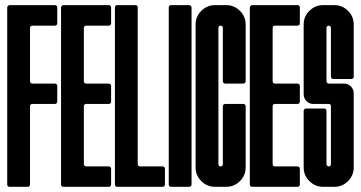

<svg xmlns="http://www.w3.org/2000/svg" viewBox="-20 -720 1392 740"><path d="M16.6 -700.2H191.9Q195.3 -700.2 198 -697.8Q200.7 -695.3 200.7 -691.4V-629.9Q200.7 -626 198 -623.5Q195.3 -621.1 191.9 -621.1H104.5Q100.6 -621.1 98.1 -618.7Q95.7 -616.2 95.7 -612.3V-406.7Q95.7 -403.3 98.1 -400.6Q100.6 -397.9 104.5 -397.9H191.9Q195.3 -397.9 198 -395.3Q200.7 -392.6 200.7 -389.2V-328.1Q200.7 -324.2 198 -321.8Q195.3 -319.3 191.9 -319.3H104.5Q100.6 -319.3 98.1 -316.9Q95.7 -314.5 95.7 -310.5V-8.8Q95.7 -4.9 93.3 -2.4Q90.8 0 86.9 0H16.6Q12.7 0 10.3 -2.4Q7.8 -4.9 7.8 -8.8V-691.4Q7.8 -694.3 10.7 -697.3Q13.7 -700.2 16.6 -700.2Z M224.1 -700.2H399.4Q402.8 -700.2 405.5 -697.8Q408.2 -695.3 408.2 -691.4V-629.9Q408.2 -626 405.5 -623.5Q402.8 -621.1 399.4 -621.1H312Q308.1 -621.1 305.7 -618.7Q303.2 -616.2 303.2 -612.3V-406.7Q303.2 -403.3 305.7 -400.6Q308.1 -397.9 312 -397.9H399.4Q402.8 -397.9 405.5 -395.3Q408.2 -392.6 408.2 -389.2V-328.1Q408.2 -324.2 405.5 -321.8Q402.8 -319.3 399.4 -319.3H312Q308.1 -319.3 305.7 -316.9Q303.2 -314.5 303.2 -310.5V-87.4Q303.2 -84 305.7 -81.3Q308.1 -78.6 312 -78.6H399.4Q402.8 -78.6 405.3 -76.2Q408.2 -73.2 408.2 -69.8V-8.8Q408.2 -4.9 405.5 -2.4Q402.8 0 399.4 0H224.1Q220.2 0 217.8 -2.4Q215.3 -4.9 215.3 -8.8V-691.4Q215.3 -694.3 218.3 -697.3Q221.2 -700.2 224.1 -700.2Z M422.9 -691.4Q422.9 -695.3 425.3 -697.8Q427.7 -700.2 431.6 -700.2H502Q505.9 -700.2 508.3 -697.8Q510.7 -695.3 510.7 -691.4V-87.4Q510.7 -84 513.2 -81.5Q516.1 -78.6 519.5 -78.6H606.9Q610.4 -78.6 613 -75.9Q615.7 -73.2 615.7 -69.8V-8.8Q615.7 -4.9 613 -2.4Q610.4 0 606.9 0H431.6Q427.7 0 425.3 -2.4Q422.9 -4.9 422.9 -8.8Z M709.5 -700.2Q712.4 -700.2 715.3 -697.3Q718.3 -694.3 718.3 -691.4V-8.8Q718.3 -5.4 715.3 -2.4Q712.9 0 709.5 0H639.2Q635.3 0 632.8 -2.4Q630.4 -4.9 630.4 -8.8V-691.4Q630.4 -695.3 632.8 -697.8Q635.3 -700.2 639.2 -700.2Z M926.8 -406.7Q926.8 -403.3 924.1 -400.6Q921.4 -397.9 918 -397.9H847.7Q844.2 -397.9 841.6 -400.6Q838.9 -403.3 838.9 -406.7V-612.3Q838.9 -621.1 830.6 -621.1Q826.7 -621.1 824.2 -618.7Q821.8 -616.2 821.8 -612.3V-87.4Q821.8 -84 824.2 -81.3Q826.7 -78.6 830.6 -78.6Q838.9 -78.6 838.9 -87.4V-310.5Q838.9 -314.5 841.6 -316.9Q844.2 -319.3 847.7 -319.3H918Q921.4 -319.3 924.1 -316.9Q926.8 -314.5 926.8 -310.5V-74.7Q926.8 -43.9 904.8 -22Q882.8 0 852.1 0H808.6Q777.8 0 755.9 -22Q733.9 -43.9 733.9 -74.7V-625.5Q733.9 -656.2 755.9 -678.2Q777.8 -700.2 808.6 -700.2H852.1Q882.8 -700.2 904.8 -678.2Q926.8 -656.2 926.8 -625.5Z M951.7 -700.2H1127Q1130.4 -700.2 1133.1 -697.8Q1135.7 -695.3 1135.7 -691.4V-629.9Q1135.7 -626 1133.1 -623.5Q1130.4 -621.1 1127 -621.1H1039.6Q1035.6 -621.1 1033.2 -618.7Q1030.8 -616.2 1030.8 -612.3V-406.7Q1030.8 -403.3 1033.2 -400.6Q1035.6 -397.9 1039.6 -397.9H1127Q1130.4 -397.9 1133.1 -395.3Q1135.7 -392.6 1135.7 -389.2V-328.1Q1135.7 -324.2 1133.1 -321.8Q1130.4 -319.3 1127 -319.3H1039.6Q1035.6 -319.3 1033.2 -316.9Q1030.8 -314.5 1030.8 -310.5V-87.4Q1030.8 -84 1033.2 -81.3Q1035.6 -78.6 1039.6 -78.6H1127Q1130.4 -78.6 1132.8 -76.2Q1135.7 -73.2 1135.7 -69.8V-8.8Q1135.7 -4.9 1133.1 -2.4Q1130.4 0 1127 0H951.7Q947.8 0 945.3 -2.4Q942.9 -4.9 942.9 -8.8V-691.4Q942.9 -694.3 945.8 -697.3Q948.7 -700.2 951.7 -700.2Z M1343.3 -424.3Q1343.3 -420.9 1340.6 -418.2Q1337.9 -415.5 1334.5 -415.5H1264.2Q1260.7 -415.5 1258.1 -418.2Q1255.4 -420.9 1255.4 -424.3V-612.3Q1255.4 -616.2 1252.9 -618.7Q1250.5 -621.1 1247.1 -621.1Q1243.2 -621.1 1240.7 -618.7Q1238.3 -616.2 1238.3 -612.3V-406.7Q1238.3 -403.3 1240.7 -400.6Q1243.2 -397.9 1247.1 -397.9H1305.7Q1321.3 -397.9 1332 -387.2Q1343.3 -376 1343.3 -360.8V-74.7Q1343.3 -43.9 1321.3 -22Q1299.3 0 1268.6 0H1225.1Q1194.3 0 1172.4 -22Q1150.4 -43.9 1150.4 -74.7V-293Q1150.4 -296.4 1153.3 -299.3Q1155.8 -301.8 1159.2 -301.8H1229.5Q1233.4 -301.8 1235.8 -299.3Q1238.3 -296.9 1238.3 -293V-87.4Q1238.3 -84 1240.7 -81.5Q1243.7 -78.6 1247.1 -78.6Q1255.4 -78.6 1255.4 -87.4V-310.5Q1255.4 -319.3 1247.1 -319.3H1188Q1172.4 -319.3 1161.6 -330.1Q1150.4 -341.3 1150.4 -356.9V-625.5Q1150.4 -656.2 1172.4 -678.2Q1194.3 -700.2 1225.1 -700.2H1268.6Q1299.3 -700.2 1321.3 -678.2Q1343.3 -656.2 1343.3 -625.5Z"/></svg>

Font: Silence Rounded
Style: Regular
Weight: 400
Designer: Lilo Joris
Foundry: Lilo Joris
Version: Version 1.019;Fontself Maker 3.5.7